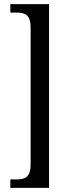

<svg xmlns="http://www.w3.org/2000/svg" viewBox="-20 -780 336 928"><path d="M30 128H217V-760H30V-719H63C99 -719 128 -710 128 -647V15C128 78 99 87 63 87H30Z"/></svg>

Font: Noto Serif Myanmar ExtCond
Style: Regular
Weight: 400
Width: 2
Designer: Ben Mitchell and the Monotype Design Team
Foundry: Monotype Imaging Inc.
Version: Version 2.106